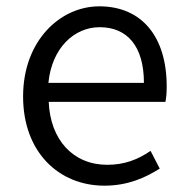

<svg xmlns="http://www.w3.org/2000/svg" viewBox="-20 -574 589 607"><path d="M310 13C384 13 439 -12 485 -41L456 -97C415 -69 373 -53 319 -53C211 -53 139 -132 134 -252H503C506 -266 507 -283 507 -301C507 -457 429 -554 294 -554C170 -554 53 -445 53 -269C53 -92 167 13 310 13ZM133 -312C144 -423 215 -488 295 -488C383 -488 435 -427 435 -312Z"/></svg>

Font: Noto Sans JP DemiLight
Style: Regular
Weight: 350
Designer: Ryoko NISHIZUKA 西塚涼子 (kana, bopomofo & ideographs); Paul D. Hunt (Latin, Greek & Cyrillic); Sandoll Communications 산돌커뮤니
Foundry: Adobe
Version: Version 2.004;hotconv 1.0.118;makeotfexe 2.5.65603